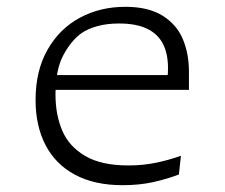

<svg xmlns="http://www.w3.org/2000/svg" viewBox="-20 -532 660 564"><path d="M143 -254.5Q143 -195 162.8 -148.5Q182.5 -102 230 -74Q277.5 -46 357 -46Q400 -46 438.5 -54Q477 -62 511.5 -74.5L505.5 -19.5Q472 -6.5 430.8 2.8Q389.5 12 340.5 12Q257.5 12 200.2 -18.8Q143 -49.5 113.8 -105.8Q84.5 -162 84.5 -238.5Q84.5 -324.5 119.8 -386.2Q155 -448 214.8 -480Q274.5 -512 348 -512Q416 -512 457.8 -485.8Q499.5 -459.5 517.2 -416.8Q535 -374 535 -321.5V-268H136.5V-311.5H489L469 -282.5Q471 -294 472.2 -306Q473.5 -318 473.5 -332Q473.5 -375 458.2 -404Q443 -433 411.2 -448Q379.5 -463 330 -463Q294 -463 266 -455.2Q238 -447.5 220 -435Q189.5 -413.5 166.2 -370.2Q143 -327 143 -254.5Z"/></svg>

Font: Monaspace Argon Var ExtraLight
Style: Regular
Weight: 200
Designer: Riley Cran and the Lettermatic Team
Version: Version 1.200 (Monaspace Argon Var)